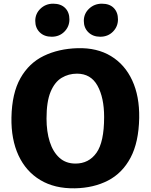

<svg xmlns="http://www.w3.org/2000/svg" viewBox="-20 -1012 816 1040"><path d="M386 8Q276 10 198.2 -36.8Q120.5 -83.5 80.2 -170.2Q40 -257 42 -375Q44.5 -507 90.8 -588.8Q137 -670.5 217 -709.2Q297 -748 400 -751Q505.5 -754 581 -708.2Q656.5 -662.5 696.2 -576.5Q736 -490.5 734 -373Q731.5 -241 687 -157.5Q642.5 -74 565 -34Q487.5 6 386 8ZM389 -126Q461 -126 502.5 -184.2Q544 -242.5 544 -378Q544 -483 508 -548Q472 -613 397 -613Q351.5 -613 314 -590.5Q276.5 -568 254.2 -515Q232 -462 232 -370Q232 -299 249.5 -244Q267 -189 301.8 -157.5Q336.5 -126 389 -126ZM260 -813Q219.5 -813 195.2 -837Q171 -861 171 -899Q171 -938 199.2 -965Q227.5 -992 268 -992Q309.5 -992 332.8 -968.8Q356 -945.5 356 -907Q356 -868 328.8 -840.5Q301.5 -813 260 -813ZM523 -813Q483.5 -813 458.8 -837Q434 -861 434 -899Q434 -938 462.5 -965Q491 -992 532 -992Q573.5 -992 596.2 -968.8Q619 -945.5 619 -907Q619 -868 591.8 -840.5Q564.5 -813 523 -813Z"/></svg>

Font: Merriweather Sans ExtraBold
Style: Regular
Weight: 800
Designer: Eben Sorkin
Foundry: Eben Sorkin
Version: Version 2.001; ttfautohint (v1.8.3)